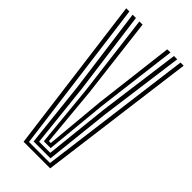

<svg xmlns="http://www.w3.org/2000/svg" viewBox="-249 -860 920 920"><g transform="rotate(45 210.5 -400.0)"><path d="M120.5 0 16 -800H37.5L139.5 -17.5H282L383.8 -800H405.2L300.8 0ZM153.5 -35 117.5 -366.5 59.5 -800H81.8L138.2 -377L172.8 -52.8H248.5L283 -377L339.5 -800H361.8L303.5 -366.5L267.8 -35ZM187.5 -70.2 157 -384.5 105.2 -800H126.8L176 -392.2L204.2 -87.8H217L245 -392.2L294.2 -800H315.8L264.2 -384.5L233.8 -70.2Z"/></g></svg>

Font: Big Shoulders Inline Display Thin
Style: Bold
Weight: 700
Version: Version 2.002